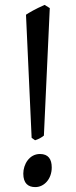

<svg xmlns="http://www.w3.org/2000/svg" viewBox="-20 -743 311 783"><path d="M143 -115C99 -115 75 -72 75 -35C75 5 95 20 124 20C160 20 191 -13 191 -60C191 -94 177 -115 143 -115ZM86 -683 109 -181 123 -171C138 -176 146 -180 159 -190L183 -710L162 -723C123 -706 100 -692 86 -683Z"/></svg>

Font: Temporarium
Style: Regular
Weight: 400
Version: Version 1.1